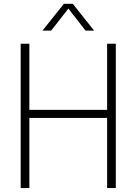

<svg xmlns="http://www.w3.org/2000/svg" viewBox="-20 -964 700 984"><path d="M86 0V-740H130.5V-401H529V-740H573.5V0H529V-359.5H130.5V0ZM462.5 -807H418.5L330.5 -920L242 -807H197.5L307.5 -944.5H353Z"/></svg>

Font: Encode Sans Semi Condensed ExLight
Style: Regular
Weight: 275
Width: 4
Designer: Multiple Designers
Foundry: Impallari Type
Version: Version 2.000